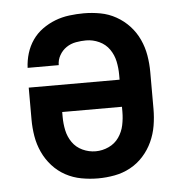

<svg xmlns="http://www.w3.org/2000/svg" viewBox="-44 -570 588 621"><g transform="rotate(-5 250.0 -260.0)"><path d="M250 8Q223 8 196 3Q169 -2 145 -15Q121 -28 102.5 -48.5Q84 -69 72.5 -94Q61 -119 56.5 -146Q52 -173 52 -200V-304H347V-320Q347 -342 342.5 -363.5Q338 -385 325.5 -403Q313 -421 292.5 -430.5Q272 -440 250 -440Q234 -440 217 -437Q200 -434 186 -424.5Q172 -415 163.5 -400Q155 -385 155 -368H54Q55 -392 62 -415Q69 -438 82.5 -457.5Q96 -477 115.5 -491Q135 -505 157 -513.5Q179 -522 203 -525Q227 -528 250 -528Q277 -528 304 -523Q331 -518 355 -504.5Q379 -491 397.5 -471Q416 -451 427.5 -426Q439 -401 443.5 -374Q448 -347 448 -320V-200Q448 -173 443.5 -146Q439 -119 427.5 -94Q416 -69 397.5 -48.5Q379 -28 355 -15Q331 -2 304 3Q277 8 250 8ZM250 -80Q272 -80 292.5 -89.5Q313 -99 325.5 -117Q338 -135 342.5 -156.5Q347 -178 347 -200V-216H153V-200Q153 -178 157.5 -156.5Q162 -135 174.5 -117Q187 -99 207.5 -89.5Q228 -80 250 -80Z"/></g></svg>

Font: Iosevka Term Semibold
Style: Regular
Weight: 600
Monospace: yes
Designer: Belleve Invis
Foundry: Belleve Invis
Version: Version 31.4.0